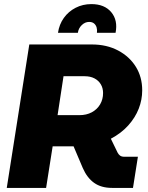

<svg xmlns="http://www.w3.org/2000/svg" viewBox="-20 -917 724 937"><path d="M13 0 123 -700H428Q501 -700 556.5 -670.5Q612 -641 643 -591Q674 -541 674 -476Q674 -430 657 -386.5Q640 -343 606 -305Q572 -267 521 -240L554 -172Q558 -164 565.5 -158Q573 -152 587 -152H653L629 0H527Q474 0 439.5 -24.5Q405 -49 384 -97L339 -203Q335 -203 329 -203Q323 -203 319 -203H237L205 0ZM261 -355H367Q402 -355 428 -369Q454 -383 468.5 -407.5Q483 -432 483 -463Q483 -487 472 -505.5Q461 -524 441 -534.5Q421 -545 393 -545H290ZM263 -757Q269 -798 291.5 -829.5Q314 -861 349 -879Q384 -897 426 -897Q490 -897 523 -857.5Q556 -818 544 -757H453Q455 -771 451.5 -783Q448 -795 439 -802.5Q430 -810 415 -810Q395 -810 379 -794.5Q363 -779 360 -757Z"/></svg>

Font: MuseoModerno ExtraBold
Style: Italic
Weight: 800
Italic angle: -9°
Designer: Pablo Cosgaya, Héctor Gatti, Marcela Romero, and the Authors of The MuseoModerno Project.
Foundry: Omnibus-Type Team
Version: Version 1.003